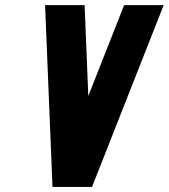

<svg xmlns="http://www.w3.org/2000/svg" viewBox="-20 -739 667 759"><path d="M187.5 0 158.2 -718.8H314.5L329.1 -359.4L470.7 -718.8H627L343.8 0Z"/></svg>

Font: Signwood
Style: Italic
Weight: 400
Italic angle: -10°
Designer: GGBotNet
Foundry: GGBotNet
Version: 0.95